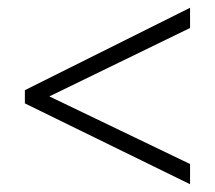

<svg xmlns="http://www.w3.org/2000/svg" viewBox="-20 -606 554 494"><path d="M469 -132V-184L107 -358L469 -534V-586L44 -374V-340Z"/></svg>

Font: Noto Sans Khmer SemiCondensed Light
Style: Regular
Weight: 300
Width: 4
Designer: Danh Hong and the Monotype Design Team
Foundry: Monotype Imaging Inc.
Version: Version 2.004